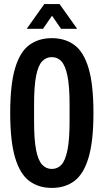

<svg xmlns="http://www.w3.org/2000/svg" viewBox="-20 -909 508 941"><path d="M234 12Q169 12 123.5 -22Q78 -56 54 -136.5Q30 -217 30 -355Q30 -495 54 -575Q78 -655 123.5 -688.5Q169 -722 234 -722Q299 -722 344.5 -688.5Q390 -655 414 -575Q438 -495 438 -355Q438 -217 414 -136.5Q390 -56 344.5 -22Q299 12 234 12ZM234 -81Q262 -81 281 -101.5Q300 -122 310.5 -173Q321 -224 321 -314V-397Q321 -487 310.5 -537.5Q300 -588 281 -608.5Q262 -629 234 -629Q206 -629 186.5 -608.5Q167 -588 157 -537.5Q147 -487 147 -397V-314Q147 -224 157 -173.5Q167 -123 186.5 -102Q206 -81 234 -81ZM111 -768 197 -889H272L358 -768H279L235 -832L191 -768Z"/></svg>

Font: Special Gothic Condensed Medium
Style: Regular
Weight: 500
Width: 3
Designer: Alistair McCready
Foundry: Monolith
Version: Version 1.000; ttfautohint (v1.8.4.7-5d5b)